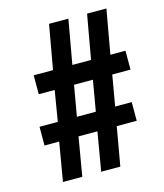

<svg xmlns="http://www.w3.org/2000/svg" viewBox="-107 -780 745 873"><g transform="rotate(-15 265.0 -343.5)"><path d="M81 12 112 -170H43V-258H129L153 -402H78V-491H169L206 -699H297L260 -491H348L385 -699H476L439 -491H510V-402H424L399 -258H477V-170H383L351 12H261L292 -170H203L172 12ZM219 -258H308L333 -402H244Z"/></g></svg>

Font: Archivo Condensed ExtraBold
Style: Italic
Weight: 800
Width: 3
Italic angle: -10°
Designer: Hector Gatti
Foundry: Omnibus-Type
Version: Version 2.001